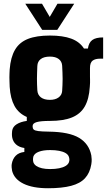

<svg xmlns="http://www.w3.org/2000/svg" viewBox="-20 -799 570 1021"><path d="M235.5 202Q154.5 202 105.2 178Q56 154 44.5 110Q43 103 42 92Q41 81 42.5 73Q47 46.5 63.2 29.5Q79.5 12.5 109.5 9V-12Q82 -16 65.2 -31Q48.5 -46 44.5 -70Q43 -82 43.5 -88.5Q44 -95 44.5 -103Q47.5 -125 68.5 -138.2Q89.5 -151.5 122.5 -156V-177Q79 -196 57.2 -235.5Q35.5 -275 31.5 -337Q31 -352.5 30.5 -365Q30 -377.5 30 -388.2Q30 -399 30.5 -409.2Q31 -419.5 31.5 -430Q36.5 -494.5 59.8 -534.2Q83 -574 128.5 -592Q174 -610 245.5 -610Q314.5 -610 359 -593.5Q403.5 -577 426.5 -541H447.5Q452 -572.5 470.8 -586.2Q489.5 -600 528.5 -600V-487H512.5Q487 -487 472.8 -476.8Q458.5 -466.5 458.5 -437V-409Q458.5 -399.5 458.5 -391.5Q458.5 -383.5 458.8 -375.5Q459 -367.5 458.8 -358.2Q458.5 -349 457.5 -337Q453.5 -272.5 430.8 -232.8Q408 -193 362.8 -174.5Q317.5 -156 245.5 -156Q197.5 -156 175.5 -149.8Q153.5 -143.5 153.5 -129V-126Q153.5 -116 159.2 -110.2Q165 -104.5 183.5 -102Q202 -99.5 240.5 -99Q348 -97.5 400.8 -65.8Q453.5 -34 465.5 27Q467 35 467.5 47.8Q468 60.5 465.5 75Q458 120.5 432.2 148.5Q406.5 176.5 358.2 189.2Q310 202 235.5 202ZM246.5 100Q273.5 100 294.5 95.8Q315.5 91.5 328.8 83.5Q342 75.5 346.5 64Q349.5 55.5 349 48Q348.5 40.5 345.5 33Q341 22 328 14.5Q315 7 294.5 3Q274 -1 246.5 -1Q210 -1 186.8 7.8Q163.5 16.5 157.5 33Q155.5 41 155.5 49Q155.5 57 157.5 64Q161.5 75.5 173.2 83.5Q185 91.5 203.5 95.8Q222 100 246.5 100ZM245.5 -268Q274 -268 291.5 -280.8Q309 -293.5 310.5 -315Q311.5 -330.5 312.2 -346.5Q313 -362.5 313 -379.2Q313 -396 312.2 -413.8Q311.5 -431.5 310.5 -450Q309 -472.5 292.2 -485.2Q275.5 -498 245.5 -498Q214 -498 196.8 -485Q179.5 -472 178.5 -448Q178 -429 177.2 -412.5Q176.5 -396 176.5 -380.8Q176.5 -365.5 177 -350.2Q177.5 -335 178.5 -319Q180 -294.5 197.5 -281.2Q215 -268 245.5 -268ZM204.5 -640 114.5 -779H203.5L244.5 -709L285.5 -779H374.5L284.5 -640Z"/></svg>

Font: Big Shoulders Text Thin Black
Style: Regular
Weight: 900
Version: Version 2.002